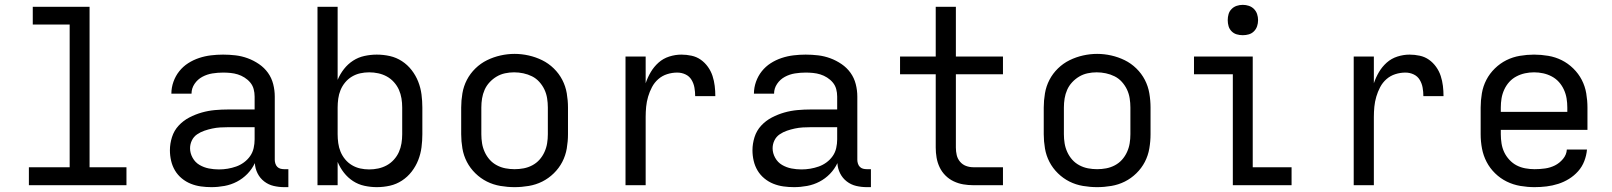

<svg xmlns="http://www.w3.org/2000/svg" viewBox="-20 -763 6640 791"><path d="M99 0V-74H267V-662H115V-735H349V-74H501V0Z M851 8Q829 8 807.5 5Q786 2 766 -6Q746 -14 729 -28Q712 -42 701 -60.5Q690 -79 685 -100.5Q680 -122 680 -144Q680 -171 688.5 -198Q697 -225 716 -245.5Q735 -266 760 -279Q785 -292 811.5 -299.5Q838 -307 865.5 -309.5Q893 -312 921 -312H1029V-365Q1029 -381 1025 -396Q1021 -411 1011 -423Q1001 -435 987.5 -443.5Q974 -452 959.5 -456.5Q945 -461 929.5 -462.5Q914 -464 899 -464Q877 -464 855 -460.5Q833 -457 813.5 -446.5Q794 -436 781.5 -417.5Q769 -399 769 -377Q769 -377 769 -377Q769 -377 769 -377H686Q686 -377 686 -377Q686 -377 686 -377Q686 -402 694.5 -426Q703 -450 718.5 -469.5Q734 -489 755 -502.5Q776 -516 800 -524Q824 -532 849 -535Q874 -538 899 -538Q925 -538 950.5 -535Q976 -532 1000.5 -523Q1025 -514 1047 -499Q1069 -484 1084 -463Q1099 -442 1105.5 -416.5Q1112 -391 1112 -365V-104Q1112 -97 1114.5 -89Q1117 -81 1122.5 -75.5Q1128 -70 1135.5 -68Q1143 -66 1151 -66H1168V8H1151Q1129 8 1107.5 3Q1086 -2 1068.5 -15.5Q1051 -29 1041 -49Q1031 -69 1030 -91Q1018 -66 999 -46.5Q980 -27 956 -14.5Q932 -2 905 3Q878 8 851 8ZM882 -65Q900 -65 918 -68Q936 -71 953 -77Q970 -83 985 -94Q1000 -105 1010.5 -120Q1021 -135 1025 -153Q1029 -171 1029 -189V-239H921Q904 -239 887.5 -238Q871 -237 854.5 -233.5Q838 -230 822 -224.5Q806 -219 792 -209.5Q778 -200 770.5 -184.5Q763 -169 763 -152Q763 -132 773.5 -113Q784 -94 802 -83.5Q820 -73 840.5 -69Q861 -65 882 -65Z M1532 8Q1507 8 1481.5 2.5Q1456 -3 1434.5 -17Q1413 -31 1397 -51.5Q1381 -72 1371 -96V0H1288V-735H1371V-434Q1381 -458 1397 -478.5Q1413 -499 1434.5 -513Q1456 -527 1481.5 -532.5Q1507 -538 1532 -538Q1560 -538 1586.5 -532Q1613 -526 1636 -511Q1659 -496 1676 -474Q1693 -452 1703 -426.5Q1713 -401 1716.5 -374Q1720 -347 1720 -320V-210Q1720 -183 1716.5 -156Q1713 -129 1703 -103.5Q1693 -78 1676 -56Q1659 -34 1636 -19Q1613 -4 1586.5 2Q1560 8 1532 8ZM1501 -65Q1520 -65 1538.5 -69Q1557 -73 1573.5 -82Q1590 -91 1603 -105.5Q1616 -120 1623.5 -137Q1631 -154 1634 -172.5Q1637 -191 1637 -210V-320Q1637 -339 1634 -357.5Q1631 -376 1623.5 -393Q1616 -410 1603 -424.5Q1590 -439 1573.5 -448Q1557 -457 1538.5 -461Q1520 -465 1501 -465Q1482 -465 1464 -461Q1446 -457 1430 -447.5Q1414 -438 1402 -423.5Q1390 -409 1383 -392Q1376 -375 1373.5 -356.5Q1371 -338 1371 -320V-210Q1371 -192 1373.5 -173.5Q1376 -155 1383 -138Q1390 -121 1402 -106.5Q1414 -92 1430 -82.5Q1446 -73 1464 -69Q1482 -65 1501 -65Z M2100 8Q2071 8 2041.5 3Q2012 -2 1986 -15Q1960 -28 1938.5 -49Q1917 -70 1903.5 -96Q1890 -122 1885 -151.5Q1880 -181 1880 -210V-320Q1880 -349 1885 -378.5Q1890 -408 1903.5 -434Q1917 -460 1938.5 -481Q1960 -502 1986.5 -515Q2013 -528 2042 -534.5Q2071 -541 2100 -541Q2129 -541 2158 -534.5Q2187 -528 2213.5 -515Q2240 -502 2261.5 -481Q2283 -460 2296.5 -434Q2310 -408 2315 -378.5Q2320 -349 2320 -320V-210Q2320 -181 2315 -151.5Q2310 -122 2296.5 -96Q2283 -70 2261.5 -49Q2240 -28 2214 -15Q2188 -2 2158.5 3Q2129 8 2100 8ZM2100 -66Q2119 -66 2137.5 -69.5Q2156 -73 2173 -82Q2190 -91 2202.5 -105Q2215 -119 2223 -136.5Q2231 -154 2234 -172.5Q2237 -191 2237 -210V-320Q2237 -339 2234 -358Q2231 -377 2223 -394Q2215 -411 2202 -425.5Q2189 -440 2172 -448.5Q2155 -457 2136 -461Q2117 -465 2098 -465Q2079 -465 2060.5 -461Q2042 -457 2026 -447.5Q2010 -438 1997 -424Q1984 -410 1976.5 -393Q1969 -376 1966 -357.5Q1963 -339 1963 -320V-210Q1963 -191 1966 -172.5Q1969 -154 1977 -136.5Q1985 -119 1997.5 -105Q2010 -91 2027 -82Q2044 -73 2062.5 -69.5Q2081 -66 2100 -66Z M2557 0V-530H2640V-420Q2648 -444 2661 -466Q2674 -488 2693 -505Q2712 -522 2737 -530Q2762 -538 2787 -538Q2808 -538 2829 -533.5Q2850 -529 2867 -517Q2884 -505 2896.5 -487.5Q2909 -470 2915.5 -450Q2922 -430 2924.5 -409Q2927 -388 2927 -367H2844Q2844 -384 2841 -401.5Q2838 -419 2829 -434Q2820 -449 2804 -456.5Q2788 -464 2770 -464Q2749 -464 2728.5 -457.5Q2708 -451 2692 -437Q2676 -423 2666 -404Q2656 -385 2650 -364.5Q2644 -344 2642 -323Q2640 -302 2640 -281V0Z M3251 8Q3229 8 3207.5 5Q3186 2 3166 -6Q3146 -14 3129 -28Q3112 -42 3101 -60.5Q3090 -79 3085 -100.5Q3080 -122 3080 -144Q3080 -171 3088.5 -198Q3097 -225 3116 -245.5Q3135 -266 3160 -279Q3185 -292 3211.5 -299.5Q3238 -307 3265.5 -309.5Q3293 -312 3321 -312H3429V-365Q3429 -381 3425 -396Q3421 -411 3411 -423Q3401 -435 3387.5 -443.5Q3374 -452 3359.5 -456.5Q3345 -461 3329.5 -462.5Q3314 -464 3299 -464Q3277 -464 3255 -460.5Q3233 -457 3213.5 -446.5Q3194 -436 3181.5 -417.5Q3169 -399 3169 -377Q3169 -377 3169 -377Q3169 -377 3169 -377H3086Q3086 -377 3086 -377Q3086 -377 3086 -377Q3086 -402 3094.5 -426Q3103 -450 3118.5 -469.5Q3134 -489 3155 -502.5Q3176 -516 3200 -524Q3224 -532 3249 -535Q3274 -538 3299 -538Q3325 -538 3350.5 -535Q3376 -532 3400.5 -523Q3425 -514 3447 -499Q3469 -484 3484 -463Q3499 -442 3505.5 -416.5Q3512 -391 3512 -365V-104Q3512 -97 3514.5 -89Q3517 -81 3522.5 -75.5Q3528 -70 3535.5 -68Q3543 -66 3551 -66H3568V8H3551Q3529 8 3507.5 3Q3486 -2 3468.5 -15.5Q3451 -29 3441 -49Q3431 -69 3430 -91Q3418 -66 3399 -46.5Q3380 -27 3356 -14.5Q3332 -2 3305 3Q3278 8 3251 8ZM3282 -65Q3300 -65 3318 -68Q3336 -71 3353 -77Q3370 -83 3385 -94Q3400 -105 3410.5 -120Q3421 -135 3425 -153Q3429 -171 3429 -189V-239H3321Q3304 -239 3287.5 -238Q3271 -237 3254.5 -233.5Q3238 -230 3222 -224.5Q3206 -219 3192 -209.5Q3178 -200 3170.5 -184.5Q3163 -169 3163 -152Q3163 -132 3173.5 -113Q3184 -94 3202 -83.5Q3220 -73 3240.5 -69Q3261 -65 3282 -65Z M3990 0Q3969 0 3948.5 -3.5Q3928 -7 3909 -16Q3890 -25 3875 -40Q3860 -55 3851 -74Q3842 -93 3838.5 -113.5Q3835 -134 3835 -155V-457H3688V-530H3835V-735H3918V-530H4112V-457H3918V-155Q3918 -139 3921.5 -124Q3925 -109 3935 -97Q3945 -85 3959.5 -79.5Q3974 -74 3990 -74H4112V0Z M4500 8Q4471 8 4441.5 3Q4412 -2 4386 -15Q4360 -28 4338.5 -49Q4317 -70 4303.5 -96Q4290 -122 4285 -151.5Q4280 -181 4280 -210V-320Q4280 -349 4285 -378.5Q4290 -408 4303.5 -434Q4317 -460 4338.5 -481Q4360 -502 4386.5 -515Q4413 -528 4442 -534.5Q4471 -541 4500 -541Q4529 -541 4558 -534.5Q4587 -528 4613.5 -515Q4640 -502 4661.5 -481Q4683 -460 4696.5 -434Q4710 -408 4715 -378.5Q4720 -349 4720 -320V-210Q4720 -181 4715 -151.5Q4710 -122 4696.5 -96Q4683 -70 4661.5 -49Q4640 -28 4614 -15Q4588 -2 4558.5 3Q4529 8 4500 8ZM4500 -66Q4519 -66 4537.5 -69.5Q4556 -73 4573 -82Q4590 -91 4602.5 -105Q4615 -119 4623 -136.5Q4631 -154 4634 -172.5Q4637 -191 4637 -210V-320Q4637 -339 4634 -358Q4631 -377 4623 -394Q4615 -411 4602 -425.5Q4589 -440 4572 -448.5Q4555 -457 4536 -461Q4517 -465 4498 -465Q4479 -465 4460.5 -461Q4442 -457 4426 -447.5Q4410 -438 4397 -424Q4384 -410 4376.5 -393Q4369 -376 4366 -357.5Q4363 -339 4363 -320V-210Q4363 -191 4366 -172.5Q4369 -154 4377 -136.5Q4385 -119 4397.5 -105Q4410 -91 4427 -82Q4444 -73 4462.5 -69.5Q4481 -66 4500 -66Z M5059 0V-457H4899V-530H5141V-74H5301V0ZM5100 -618Q5087 -618 5075 -621.5Q5063 -625 5054 -634Q5045 -643 5041.5 -655Q5038 -667 5038 -680Q5038 -693 5041.5 -705Q5045 -717 5054 -726Q5063 -735 5075 -739Q5087 -743 5100 -743Q5113 -743 5125 -739Q5137 -735 5146 -726Q5155 -717 5159 -705Q5163 -693 5163 -680Q5163 -667 5159 -655Q5155 -643 5146 -634Q5137 -625 5125 -621.5Q5113 -618 5100 -618Z M5557 0V-530H5640V-420Q5648 -444 5661 -466Q5674 -488 5693 -505Q5712 -522 5737 -530Q5762 -538 5787 -538Q5808 -538 5829 -533.5Q5850 -529 5867 -517Q5884 -505 5896.5 -487.5Q5909 -470 5915.5 -450Q5922 -430 5924.5 -409Q5927 -388 5927 -367H5844Q5844 -384 5841 -401.5Q5838 -419 5829 -434Q5820 -449 5804 -456.5Q5788 -464 5770 -464Q5749 -464 5728.5 -457.5Q5708 -451 5692 -437Q5676 -423 5666 -404Q5656 -385 5650 -364.5Q5644 -344 5642 -323Q5640 -302 5640 -281V0Z M6302 8Q6273 8 6243.5 3Q6214 -2 6187.5 -15Q6161 -28 6139.5 -49Q6118 -70 6104.5 -96Q6091 -122 6085.5 -151Q6080 -180 6080 -210V-320Q6080 -349 6085 -378.5Q6090 -408 6103.5 -434Q6117 -460 6138.5 -481Q6160 -502 6186 -515Q6212 -528 6241.5 -533Q6271 -538 6300 -538Q6329 -538 6358.5 -533Q6388 -528 6414 -515Q6440 -502 6461.5 -481Q6483 -460 6496.5 -434Q6510 -408 6515 -378.5Q6520 -349 6520 -320V-228H6163V-210Q6163 -191 6166 -172Q6169 -153 6177 -136Q6185 -119 6198.5 -104.5Q6212 -90 6228.5 -81.5Q6245 -73 6264 -69.5Q6283 -66 6302 -66Q6324 -66 6345.5 -69Q6367 -72 6386 -81.5Q6405 -91 6419.5 -108.5Q6434 -126 6435 -147H6518Q6516 -123 6507 -99.5Q6498 -76 6481.5 -57.5Q6465 -39 6444 -26Q6423 -13 6399.5 -5.5Q6376 2 6351.5 5Q6327 8 6302 8ZM6437 -302V-320Q6437 -339 6434 -357.5Q6431 -376 6423 -393.5Q6415 -411 6402.5 -425Q6390 -439 6373 -448Q6356 -457 6337.5 -461Q6319 -465 6300 -465Q6281 -465 6262.5 -461Q6244 -457 6227 -448Q6210 -439 6197.5 -425Q6185 -411 6177 -393.5Q6169 -376 6166 -357.5Q6163 -339 6163 -320V-302Z"/></svg>

Font: Iosevka Mono
Style: Regular
Weight: 400
Designer: Belleve Invis
Foundry: Belleve Invis
Version: Version 11.1.1